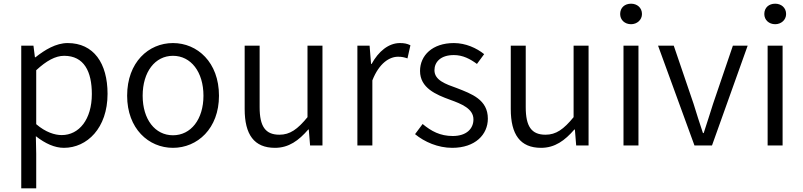

<svg xmlns="http://www.w3.org/2000/svg" viewBox="-20 -787 4348 1039"><path d="M95 232H176V45L174 -50C225 -10 276 13 326 13C451 13 562 -94 562 -279C562 -445 487 -554 346 -554C283 -554 222 -517 172 -477H169L161 -540H95ZM314 -56C277 -56 227 -71 176 -115V-407C231 -458 280 -485 327 -485C435 -485 477 -400 477 -278C477 -141 408 -56 314 -56Z M916 13C1048 13 1165 -91 1165 -269C1165 -450 1048 -554 916 -554C784 -554 668 -450 668 -269C668 -91 784 13 916 13ZM916 -55C819 -55 752 -141 752 -269C752 -398 819 -485 916 -485C1013 -485 1081 -398 1081 -269C1081 -141 1013 -55 916 -55Z M1468 13C1543 13 1597 -27 1648 -86H1651L1658 0H1725V-540H1644V-153C1590 -87 1549 -58 1492 -58C1416 -58 1385 -103 1385 -207V-540H1304V-197C1304 -59 1355 13 1468 13Z M1914 0H1995V-352C2032 -446 2088 -480 2134 -480C2155 -480 2167 -477 2185 -471L2201 -542C2183 -551 2167 -554 2144 -554C2083 -554 2028 -509 1991 -441H1988L1980 -540H1914Z M2427 13C2552 13 2620 -59 2620 -145C2620 -248 2532 -279 2453 -310C2391 -332 2331 -353 2331 -407C2331 -451 2364 -489 2436 -489C2485 -489 2524 -468 2561 -441L2600 -494C2559 -527 2500 -554 2436 -554C2320 -554 2253 -487 2253 -403C2253 -311 2339 -275 2416 -247C2477 -225 2542 -199 2542 -141C2542 -91 2505 -51 2430 -51C2362 -51 2314 -77 2267 -116L2226 -61C2277 -19 2350 13 2427 13Z M2908 13C2983 13 3037 -27 3088 -86H3091L3098 0H3165V-540H3084V-153C3030 -87 2989 -58 2932 -58C2856 -58 2825 -103 2825 -207V-540H2744V-197C2744 -59 2795 13 2908 13Z M3354 0H3435V-540H3354ZM3395 -656C3427 -656 3454 -679 3454 -711C3454 -746 3427 -767 3395 -767C3361 -767 3336 -746 3336 -711C3336 -679 3361 -656 3395 -656Z M3738 0H3833L4026 -540H3946L3839 -226C3823 -173 3804 -118 3788 -67H3784C3767 -118 3749 -173 3733 -226L3626 -540H3541Z M4134 0H4215V-540H4134ZM4175 -656C4207 -656 4234 -679 4234 -711C4234 -746 4207 -767 4175 -767C4141 -767 4116 -746 4116 -711C4116 -679 4141 -656 4175 -656Z"/></svg>

Font: Noto Sans CJK JP DemiLight
Style: Regular
Weight: 350
Designer: Ryoko NISHIZUKA (kana & ideographs); Paul D. Hunt (Latin, Greek & Cyrillic); Wenlong ZHANG (bopomofo); Sandoll Communica
Foundry: Adobe Systems Incorporated
Version: Version 1.004;PS 1.004;hotconv 1.0.82;makeotf.lib2.5.63406